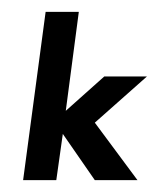

<svg xmlns="http://www.w3.org/2000/svg" viewBox="-20 -304 269 324"><path d="M228 -175H156L91 -117L113 -284H57L19 0H75L86 -78L140 0H212L140 -97Z"/></svg>

Font: Hussar Tani
Style: DwaKurs
Weight: 700
Foundry: Cannot Into Space Fonts
Version: Version 0.92